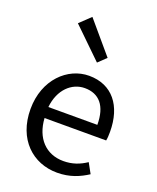

<svg xmlns="http://www.w3.org/2000/svg" viewBox="-160 -966 875 1072"><g transform="rotate(20 277.0 -429.5)"><path d="M311 -641 358 -686 200 -872 136 -811ZM311 13C387 13 443 -12 491 -43L458 -103C418 -76 375 -60 322 -60C218 -60 149 -133 142 -250H508C511 -263 512 -282 512 -302C512 -457 434 -557 296 -557C170 -557 51 -447 51 -271C51 -91 167 13 311 13ZM141 -315C152 -422 220 -484 297 -484C382 -484 432 -428 432 -315Z"/></g></svg>

Font: Spoqa Han Sans Neo Regular
Style: Regular
Weight: 400
Designer: [Spoqa Han Sans Neo] Dong-huui Kim  Younghwa Kang  Yujin Lee  [Noto Sans] Ryoko NISHIZUKA  (kana & ideographs); Paul D. 
Foundry: Spoqa (http://www.spoqa-han-sans.com)
Version: Version 1.000